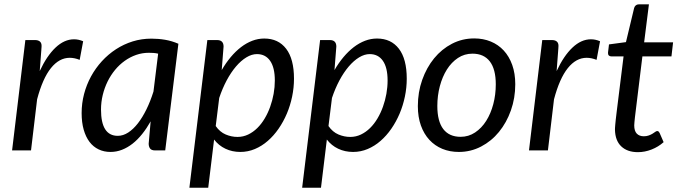

<svg xmlns="http://www.w3.org/2000/svg" viewBox="-20 -691 3112 882"><path d="M35.5 0 96.5 -507H141Q155 -507 163 -500.5Q171 -494 171 -480.5Q171 -478.5 170.8 -474.8Q170.5 -471 170.2 -467Q170 -463 169.8 -460Q169.5 -457 169.5 -456.5L162.5 -364.5Q195 -434.5 235.2 -472.5Q275.5 -510.5 320 -510.5Q341 -510.5 362 -501.5L346 -416Q322.5 -425.5 300.5 -425.5Q252 -425.5 214 -378.2Q176 -331 150.5 -235L122.5 0Z M739 0H693Q675.5 0 669.2 -9Q663 -18 663 -31L672 -133.5Q654 -101.5 633.2 -75.5Q612.5 -49.5 589.2 -31.2Q566 -13 540.5 -3Q515 7 487.5 7Q457.5 7 433 -4.8Q408.5 -16.5 391.2 -39.2Q374 -62 364.5 -95.2Q355 -128.5 355 -171.5Q355 -216.5 366.2 -259.2Q377.5 -302 398.2 -340Q419 -378 448 -409.8Q477 -441.5 512.8 -464.8Q548.5 -488 589.5 -500.8Q630.5 -513.5 675.5 -513.5Q708 -513.5 738.8 -508.2Q769.5 -503 799.5 -490ZM521 -67Q545.5 -67 569 -82.2Q592.5 -97.5 613.5 -124.5Q634.5 -151.5 652.8 -188.8Q671 -226 685 -270.5L706.5 -444.5Q695.5 -447 684.8 -447.8Q674 -448.5 663.5 -448.5Q633.5 -448.5 605.5 -438.8Q577.5 -429 553 -411.5Q528.5 -394 508.5 -369.8Q488.5 -345.5 474.2 -316.5Q460 -287.5 452 -254.8Q444 -222 444 -187.5Q444 -67 521 -67Z M850 171.5 932.5 -507H977Q1007 -507 1007 -477L998.5 -369Q1017.5 -402 1040 -428.8Q1062.5 -455.5 1087.2 -474.5Q1112 -493.5 1139 -503.8Q1166 -514 1194 -514Q1258.5 -514 1294.5 -467Q1330.5 -420 1330.5 -329.5Q1330.5 -288.5 1322 -247.5Q1313.5 -206.5 1297.8 -169.2Q1282 -132 1259.8 -99.8Q1237.5 -67.5 1210.2 -43.8Q1183 -20 1151 -6.5Q1119 7 1084 7Q1046.5 7 1015.5 -7.8Q984.5 -22.5 963.5 -50L936.5 171.5ZM1160.5 -442.5Q1136.5 -442.5 1111.8 -427.5Q1087 -412.5 1064 -385.5Q1041 -358.5 1021.2 -321.5Q1001.5 -284.5 987 -241L971 -112Q990 -84.5 1016.8 -73.2Q1043.5 -62 1071 -62Q1097 -62 1120 -73Q1143 -84 1162 -102.8Q1181 -121.5 1196 -146.8Q1211 -172 1221.2 -200.8Q1231.5 -229.5 1237 -260.2Q1242.5 -291 1242.5 -321Q1242.5 -380.5 1221 -411.5Q1199.5 -442.5 1160.5 -442.5Z M1368 171.5 1450.5 -507H1495Q1525 -507 1525 -477L1516.5 -369Q1535.5 -402 1558 -428.8Q1580.5 -455.5 1605.2 -474.5Q1630 -493.5 1657 -503.8Q1684 -514 1712 -514Q1776.5 -514 1812.5 -467Q1848.5 -420 1848.5 -329.5Q1848.5 -288.5 1840 -247.5Q1831.5 -206.5 1815.8 -169.2Q1800 -132 1777.8 -99.8Q1755.5 -67.5 1728.2 -43.8Q1701 -20 1669 -6.5Q1637 7 1602 7Q1564.5 7 1533.5 -7.8Q1502.5 -22.5 1481.5 -50L1454.5 171.5ZM1678.5 -442.5Q1654.5 -442.5 1629.8 -427.5Q1605 -412.5 1582 -385.5Q1559 -358.5 1539.2 -321.5Q1519.5 -284.5 1505 -241L1489 -112Q1508 -84.5 1534.8 -73.2Q1561.5 -62 1589 -62Q1615 -62 1638 -73Q1661 -84 1680 -102.8Q1699 -121.5 1714 -146.8Q1729 -172 1739.2 -200.8Q1749.5 -229.5 1755 -260.2Q1760.5 -291 1760.5 -321Q1760.5 -380.5 1739 -411.5Q1717.5 -442.5 1678.5 -442.5Z M2096 -62.5Q2132.5 -62.5 2162.5 -82.5Q2192.5 -102.5 2213.5 -135.8Q2234.5 -169 2246 -212.5Q2257.5 -256 2257.5 -303.5Q2257.5 -373.5 2230 -409Q2202.5 -444.5 2150.5 -444.5Q2113.5 -444.5 2083.8 -424.8Q2054 -405 2033 -371.8Q2012 -338.5 2000.5 -295Q1989 -251.5 1989 -204Q1989 -134 2016.2 -98.2Q2043.5 -62.5 2096 -62.5ZM2088 7Q2046.5 7 2012 -7.2Q1977.5 -21.5 1952.5 -48.5Q1927.5 -75.5 1913.5 -114.5Q1899.5 -153.5 1899.5 -203.5Q1899.5 -267.5 1919.5 -324Q1939.5 -380.5 1974.2 -423Q2009 -465.5 2056.2 -490Q2103.5 -514.5 2158.5 -514.5Q2200 -514.5 2234.5 -500.2Q2269 -486 2294 -459Q2319 -432 2333 -392.8Q2347 -353.5 2347 -304Q2347 -240.5 2327 -184Q2307 -127.5 2272.2 -85Q2237.5 -42.5 2190 -17.8Q2142.5 7 2088 7Z M2410 0 2471 -507H2515.5Q2529.5 -507 2537.5 -500.5Q2545.5 -494 2545.5 -480.5Q2545.5 -478.5 2545.2 -474.8Q2545 -471 2544.8 -467Q2544.5 -463 2544.2 -460Q2544 -457 2544 -456.5L2537 -364.5Q2569.5 -434.5 2609.8 -472.5Q2650 -510.5 2694.5 -510.5Q2715.5 -510.5 2736.5 -501.5L2720.5 -416Q2697 -425.5 2675 -425.5Q2626.5 -425.5 2588.5 -378.2Q2550.5 -331 2525 -235L2497 0Z M2805 -95.5Q2805 -98.5 2805.2 -103.2Q2805.5 -108 2806.2 -117Q2807 -126 2808.5 -140.5Q2810 -155 2813 -178.5L2844.5 -432H2788Q2781.5 -432 2777.2 -435.8Q2773 -439.5 2773 -447.5Q2773 -449 2773.5 -453.5Q2774 -458 2774.8 -463.8Q2775.5 -469.5 2776.2 -475.5Q2777 -481.5 2777.5 -487L2855.5 -497.5L2893 -654Q2895 -661.5 2900.5 -666.2Q2906 -671 2914 -671H2961L2939 -496.5H3072L3064.5 -432H2931L2900.5 -183Q2898 -162.5 2896.5 -150L2894.5 -130Q2894 -122.5 2893.8 -119.5Q2893.5 -116.5 2893.5 -115Q2893.5 -89.5 2905.2 -77.2Q2917 -65 2937.5 -65Q2950.5 -65 2960.5 -68.8Q2970.5 -72.5 2977.8 -77Q2985 -81.5 2990 -85.2Q2995 -89 2999 -89Q3003 -89 3005.2 -87Q3007.5 -85 3010 -80.5L3028.5 -38Q3004.5 -16.5 2973.2 -4.2Q2942 8 2910.5 8Q2862 8 2834 -18.5Q2806 -45 2805 -95.5Z"/></svg>

Font: Lato TR
Style: Italic
Weight: 400
Italic angle: -12°
Designer: Lukasz Dziedzic
Foundry: tyPoland Lukasz Dziedzic
Version: Version 1.104 2013